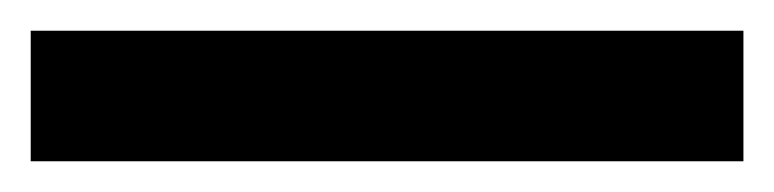

<svg xmlns="http://www.w3.org/2000/svg" viewBox="-23 -865 504 125"><path d="M461 -760H-3V-845H461Z"/></svg>

Font: Noto Sans Malayalam ExtraCondensed SemiBold
Style: Regular
Weight: 600
Width: 2
Designer: Jelle Bosma - Monotype Design Team
Foundry: Monotype Imaging Inc.
Version: Version 2.104; ttfautohint (v1.8.4.7-5d5b)